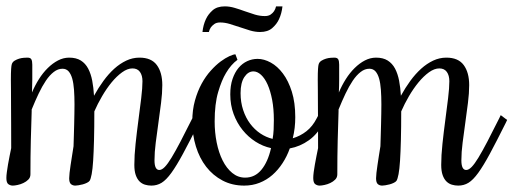

<svg xmlns="http://www.w3.org/2000/svg" viewBox="-36 -580 1605 600"><path d="M159.2 -365.2Q145 -365.2 132.1 -355.2Q119.1 -345.2 107.4 -327.9Q95.7 -310.5 84.7 -287.4Q73.7 -264.2 63 -237.8V-231.9Q61.5 -189 60.3 -140.6Q59.1 -92.3 59.1 -35.2Q59.1 -25.4 52.5 -18.8Q45.9 -12.2 37.1 -8.1Q28.3 -3.9 19 -2Q9.8 0 3.9 0Q-3.4 0 -9.8 -4.4Q-16.1 -8.8 -16.1 -23.9Q-16.1 -31.2 -14.6 -42.2Q-13.2 -53.2 -11 -65.9Q-8.8 -78.6 -6.1 -92Q-3.4 -105.5 -1 -117.2Q-1 -158.7 -1.2 -191.9Q-1.5 -225.1 -1.5 -251Q-1.5 -276.9 -1.7 -296.4Q-2 -315.9 -2 -330.1Q-2 -353.5 -1.2 -364.5Q-0.5 -375.5 1 -379.9Q3.4 -386.7 10 -390.6Q16.6 -394.5 23.9 -396.7Q31.2 -398.9 38.6 -399.4Q45.9 -399.9 49.8 -399.9Q59.1 -399.9 62 -394.5Q64.9 -389.2 64.9 -377.9Q64.9 -352.5 64.9 -332Q64.9 -311.5 64 -291Q73.2 -313 85.7 -332.8Q98.1 -352.5 113.3 -367.4Q128.4 -382.3 145.3 -391.1Q162.1 -399.9 180.2 -399.9Q202.1 -399.9 216.6 -390.9Q231 -381.8 239.5 -365.7Q248 -349.6 252.2 -327.9Q256.3 -306.2 257.8 -280.8Q271.5 -305.7 287.4 -327.4Q303.2 -349.1 321 -365.2Q338.9 -381.3 358.6 -390.6Q378.4 -399.9 399.9 -399.9Q437 -399.9 454.1 -376.7Q471.2 -353.5 471.2 -314Q471.2 -289.1 467.3 -258.3Q463.4 -227.5 459 -196Q454.6 -164.6 450.7 -134.3Q446.8 -104 446.8 -79.1Q446.8 -48.8 461.9 -48.8Q469.7 -48.8 479 -58.3Q488.3 -67.9 500.2 -87.6Q512.2 -107.4 528.1 -137.7Q543.9 -168 564.9 -210L569.8 -220.2L589.8 -205.1L585 -194.8Q556.2 -137.2 535.9 -99.6Q515.6 -62 499.5 -39.8Q483.4 -17.6 469 -8.8Q454.6 0 437 0Q426.8 0 417 -2.9Q407.2 -5.9 399.9 -13.2Q392.6 -20.5 388.2 -33Q383.8 -45.4 383.8 -64.9Q383.8 -94.2 387.7 -130.9Q391.6 -167.5 396.5 -204.1Q401.4 -240.7 405.3 -273.2Q409.2 -305.7 409.2 -326.2Q409.2 -344.2 401.4 -355.2Q393.6 -366.2 377.9 -366.2Q362.3 -366.2 345.5 -354Q328.6 -341.8 312.7 -322.5Q296.9 -303.2 283 -279.3Q269 -255.4 258.8 -231.9Q258.8 -180.7 257.8 -142.3Q256.8 -104 255.1 -77.6Q253.4 -51.3 250.5 -35.9Q247.6 -20.5 244.1 -15.1Q241.7 -11.7 235.8 -8.8Q230 -5.9 222.9 -3.9Q215.8 -2 209.2 -1Q202.6 0 199.2 0Q191.4 0 185.8 -4.6Q180.2 -9.3 180.2 -22.9Q180.2 -29.3 181.4 -40Q182.6 -50.8 184.6 -64Q186.5 -77.1 189 -92.3Q191.4 -107.4 193.8 -123Q194.3 -137.7 194.8 -155.8Q195.3 -173.8 195.8 -191.7Q196.3 -209.5 196.5 -225.8Q196.8 -242.2 196.8 -253.9Q196.8 -278.8 195.3 -299.3Q193.8 -319.8 189.7 -334.5Q185.5 -349.1 178.2 -357.2Q170.9 -365.2 159.2 -365.2Z M979 -205.1 973.6 -194.8Q957 -161.6 929.4 -141.8Q901.9 -122.1 869.6 -116.2Q860.8 -91.3 846.9 -70.1Q833 -48.8 815.2 -33.2Q797.4 -17.6 775.1 -8.8Q752.9 0 727.1 0Q689.5 0 659.4 -15.9Q629.4 -31.7 608.4 -58.8Q587.4 -85.9 576.2 -122.3Q564.9 -158.7 564.9 -200.2Q564.9 -236.3 573.2 -265.9Q581.5 -295.4 594.2 -318.6Q606.9 -341.8 622.6 -359.1Q638.2 -376.5 653.3 -387.7Q668.5 -398.9 680.9 -404.5Q693.4 -410.2 699.7 -410.2L706.1 -393.1Q686 -378.4 670.4 -352.1Q656.7 -329.6 645.8 -292.5Q634.8 -255.4 634.8 -200.2Q634.8 -166.5 641.1 -134.8Q647.5 -103 659.7 -78.6Q671.9 -54.2 689.7 -39.6Q707.5 -24.9 730 -24.9Q760.7 -24.9 781 -49.6Q801.3 -74.2 811 -117.2Q785.6 -122.6 762.7 -137.2Q739.7 -151.9 722.2 -173.6Q704.6 -195.3 694.1 -223.6Q683.6 -252 683.6 -285.2Q683.6 -312.5 690.7 -333.3Q697.8 -354 709.5 -367.9Q721.2 -381.8 736.6 -388.9Q752 -396 769 -396Q789.1 -396 810.1 -384.5Q831.1 -373 848.1 -350.3Q865.2 -327.6 876 -293.5Q886.7 -259.3 886.7 -213.9Q886.7 -196.8 884.8 -180.2Q882.8 -163.6 878.9 -147.9Q902.3 -154.8 921.6 -169.9Q940.9 -185.1 953.6 -210L959 -220.2ZM715.8 -289.1Q715.8 -260.3 723.9 -236.1Q731.9 -211.9 745.6 -193.6Q759.3 -175.3 777.3 -163.1Q795.4 -150.9 815.9 -146Q818.4 -159.7 819.1 -174.6Q819.8 -189.5 819.8 -205.1Q819.8 -239.7 814.5 -267.8Q809.1 -295.9 800.3 -315.7Q791.5 -335.4 779.8 -346.2Q768.1 -356.9 755.9 -356.9Q739.3 -356.9 727.5 -339.1Q715.8 -321.3 715.8 -289.1ZM596.7 -480Q599.1 -502.4 607.4 -520Q614.3 -535.2 628.2 -547.6Q642.1 -560.1 666.5 -560.1Q681.6 -560.1 697.3 -555.4Q712.9 -550.8 729 -544.9Q745.1 -539.1 760.7 -534.4Q776.4 -529.8 791.5 -529.8Q802.7 -529.8 809.6 -534.4Q816.4 -539.1 820.3 -544.9Q824.7 -551.3 826.7 -560.1H846.7Q844.2 -537.6 835.9 -520Q829.1 -504.9 814.9 -492.4Q800.8 -480 776.9 -480Q761.7 -480 745.8 -484.6Q730 -489.3 713.9 -494.9Q697.8 -500.5 682.1 -505.1Q666.5 -509.8 651.9 -509.8Q640.6 -509.8 633.8 -504.9Q627 -500 623 -494.6Q618.7 -488.3 616.7 -480Z M1118.2 -365.2Q1104 -365.2 1091.1 -355.2Q1078.1 -345.2 1066.4 -327.9Q1054.7 -310.5 1043.7 -287.4Q1032.7 -264.2 1022 -237.8V-231.9Q1020.5 -189 1019.3 -140.6Q1018.1 -92.3 1018.1 -35.2Q1018.1 -25.4 1011.5 -18.8Q1004.9 -12.2 996.1 -8.1Q987.3 -3.9 978 -2Q968.8 0 962.9 0Q955.6 0 949.2 -4.4Q942.9 -8.8 942.9 -23.9Q942.9 -31.2 944.3 -42.2Q945.8 -53.2 948 -65.9Q950.2 -78.6 952.9 -92Q955.6 -105.5 958 -117.2Q958 -158.7 957.8 -191.9Q957.5 -225.1 957.5 -251Q957.5 -276.9 957.3 -296.4Q957 -315.9 957 -330.1Q957 -353.5 957.8 -364.5Q958.5 -375.5 960 -379.9Q962.4 -386.7 969 -390.6Q975.6 -394.5 982.9 -396.7Q990.2 -398.9 997.6 -399.4Q1004.9 -399.9 1008.8 -399.9Q1018.1 -399.9 1021 -394.5Q1023.9 -389.2 1023.9 -377.9Q1023.9 -352.5 1023.9 -332Q1023.9 -311.5 1022.9 -291Q1032.2 -313 1044.7 -332.8Q1057.1 -352.5 1072.3 -367.4Q1087.4 -382.3 1104.2 -391.1Q1121.1 -399.9 1139.2 -399.9Q1161.1 -399.9 1175.5 -390.9Q1189.9 -381.8 1198.5 -365.7Q1207 -349.6 1211.2 -327.9Q1215.3 -306.2 1216.8 -280.8Q1230.5 -305.7 1246.3 -327.4Q1262.2 -349.1 1280 -365.2Q1297.9 -381.3 1317.6 -390.6Q1337.4 -399.9 1358.9 -399.9Q1396 -399.9 1413.1 -376.7Q1430.2 -353.5 1430.2 -314Q1430.2 -289.1 1426.3 -258.3Q1422.4 -227.5 1418 -196Q1413.6 -164.6 1409.7 -134.3Q1405.8 -104 1405.8 -79.1Q1405.8 -48.8 1420.9 -48.8Q1428.7 -48.8 1438 -58.3Q1447.3 -67.9 1459.2 -87.6Q1471.2 -107.4 1487.1 -137.7Q1502.9 -168 1523.9 -210L1528.8 -220.2L1548.8 -205.1L1543.9 -194.8Q1515.1 -137.2 1494.9 -99.6Q1474.6 -62 1458.5 -39.8Q1442.4 -17.6 1428 -8.8Q1413.6 0 1396 0Q1385.7 0 1376 -2.9Q1366.2 -5.9 1358.9 -13.2Q1351.6 -20.5 1347.2 -33Q1342.8 -45.4 1342.8 -64.9Q1342.8 -94.2 1346.7 -130.9Q1350.6 -167.5 1355.5 -204.1Q1360.4 -240.7 1364.3 -273.2Q1368.2 -305.7 1368.2 -326.2Q1368.2 -344.2 1360.4 -355.2Q1352.5 -366.2 1336.9 -366.2Q1321.3 -366.2 1304.4 -354Q1287.6 -341.8 1271.7 -322.5Q1255.9 -303.2 1241.9 -279.3Q1228 -255.4 1217.8 -231.9Q1217.8 -180.7 1216.8 -142.3Q1215.8 -104 1214.1 -77.6Q1212.4 -51.3 1209.5 -35.9Q1206.5 -20.5 1203.1 -15.1Q1200.7 -11.7 1194.8 -8.8Q1189 -5.9 1181.9 -3.9Q1174.8 -2 1168.2 -1Q1161.6 0 1158.2 0Q1150.4 0 1144.8 -4.6Q1139.2 -9.3 1139.2 -22.9Q1139.2 -29.3 1140.4 -40Q1141.6 -50.8 1143.6 -64Q1145.5 -77.1 1147.9 -92.3Q1150.4 -107.4 1152.8 -123Q1153.3 -137.7 1153.8 -155.8Q1154.3 -173.8 1154.8 -191.7Q1155.3 -209.5 1155.5 -225.8Q1155.8 -242.2 1155.8 -253.9Q1155.8 -278.8 1154.3 -299.3Q1152.8 -319.8 1148.7 -334.5Q1144.5 -349.1 1137.2 -357.2Q1129.9 -365.2 1118.2 -365.2Z"/></svg>

Font: Rochester
Style: Regular
Weight: 400
Version: Version 1.006